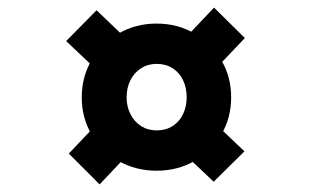

<svg xmlns="http://www.w3.org/2000/svg" viewBox="-20 -559 818 505"><path d="M392 -110Q337 -110 292 -135.5Q247 -161 221 -205Q195 -249 195 -303Q195 -357 221 -401Q247 -445 292 -471Q337 -497 392 -497Q447 -497 491.5 -471Q536 -445 562 -401Q588 -357 588 -303Q588 -249 562 -205Q536 -161 491.5 -135.5Q447 -110 392 -110ZM242 -74 161 -155 251 -250 331 -168ZM247 -363 154 -451 234 -532 328 -442ZM392 -216Q416 -216 434 -227.5Q452 -239 461.5 -259Q471 -279 471 -303Q471 -328 461.5 -348Q452 -368 434 -379.5Q416 -391 392 -391Q369 -391 351 -379.5Q333 -368 323 -348Q313 -328 313 -303Q313 -279 323 -259Q333 -239 351 -227.5Q369 -216 392 -216ZM542 -81 448 -170 528 -251 623 -161ZM532 -362 451 -442 543 -539 624 -459Z"/></svg>

Font: Lexend Tera Medium
Style: Regular
Weight: 500
Designer: Bonnie Shaver-Troup, Thomas Jockin
Foundry: Lexend
Version: Version 1.007